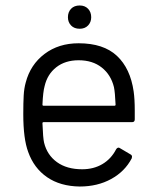

<svg xmlns="http://www.w3.org/2000/svg" viewBox="-20 -672 573 701"><path d="M468 -338Q472 -310 472 -268V-236Q472 -226 462 -226H139Q135 -226 135 -222Q137 -167 141 -151Q152 -106 188 -80Q224 -54 280 -54Q322 -54 354 -73Q386 -92 404 -127Q408 -133 413 -133Q415 -133 418 -131L457 -108Q462 -105 462 -100Q462 -97 461 -94Q436 -46 386 -18.5Q336 9 271 9Q200 8 152 -25Q104 -58 83 -117Q65 -165 65 -255Q65 -297 66.5 -323.5Q68 -350 74 -371Q91 -436 142.5 -475Q194 -514 267 -514Q358 -514 407 -468Q456 -422 468 -338ZM267 -452Q218 -452 185.5 -426.5Q153 -401 143 -358Q137 -337 135 -290Q135 -286 139 -286H398Q402 -286 402 -290Q400 -335 396 -354Q385 -399 351.5 -425.5Q318 -452 267 -452ZM271 -567Q251 -567 239.5 -579Q228 -591 228 -609Q228 -628 239.5 -640Q251 -652 271 -652Q290 -652 301.5 -640Q313 -628 313 -609Q313 -591 301.5 -579Q290 -567 271 -567Z"/></svg>

Font: LinhAnh
Style: Regular
Weight: 400
Designer: Jeremy Tribby
Foundry: Tribby Type
Version: Version 1.408